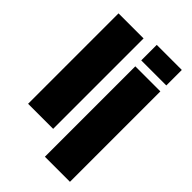

<svg xmlns="http://www.w3.org/2000/svg" viewBox="-255 -818 1051 1051"><g transform="rotate(45 270.0 -293.0)"><path d="M38 0V-700H232V0ZM308 140V-560H502V140ZM308 -606V-726H502V-606Z"/></g></svg>

Font: Tektur SemiCondensed ExtraBold
Style: Regular
Weight: 800
Width: 4
Designer: Adam Jagosz
Foundry: Adam Jagosz
Version: Version 1.005;gftools[0.9.30]